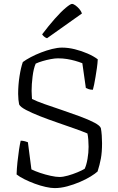

<svg xmlns="http://www.w3.org/2000/svg" viewBox="-20 -964 604 984"><path d="M260 0Q241 0 214 -6Q187 -12 158.5 -22.5Q130 -33 105 -45.5Q80 -58 65 -70Q66 -100 69.5 -133.5Q73 -167 77.5 -196.5Q82 -226 86 -243Q97 -243 108 -240Q119 -237 123 -235L141 -96Q159 -87 185.5 -78Q212 -69 239.5 -63Q267 -57 285 -57Q303 -57 328 -64Q353 -71 377 -81Q401 -91 414 -99Q423 -118 428.5 -149.5Q434 -181 434 -212Q434 -229 432.5 -248.5Q431 -268 428 -280Q402 -291 361 -305.5Q320 -320 273.5 -336Q227 -352 185 -368.5Q143 -385 113.5 -400.5Q84 -416 78 -429Q76 -438 74.5 -453Q73 -468 73 -483Q73 -528 80 -573Q87 -618 97 -646Q113 -658 137.5 -671Q162 -684 190.5 -695Q219 -706 247 -713Q275 -720 298 -720Q330 -720 364 -711.5Q398 -703 429 -689.5Q460 -676 481 -660Q480 -638 476.5 -614.5Q473 -591 469.5 -569.5Q466 -548 462.5 -531Q459 -514 456 -504Q443 -504 433.5 -507.5Q424 -511 420 -513L402 -640Q384 -647 364.5 -652.5Q345 -658 323.5 -661.5Q302 -665 277 -665Q261 -665 240 -661Q219 -657 198.5 -651Q178 -645 163 -638Q152 -613 147 -572Q142 -531 142 -499Q142 -488 143 -473.5Q144 -459 144 -457Q167 -445 208.5 -430.5Q250 -416 297.5 -400Q345 -384 389.5 -367.5Q434 -351 463.5 -335.5Q493 -320 497 -307Q500 -291 501.5 -270Q503 -249 503 -230Q503 -184 497 -151.5Q491 -119 480 -85Q468 -74 444.5 -59.5Q421 -45 389.5 -31.5Q358 -18 324.5 -9Q291 0 260 0ZM221 -768Q212 -771 205.5 -777Q199 -783 196 -788Q230 -833 261.5 -868.5Q293 -904 317 -924Q341 -944 349 -944Q356 -944 366.5 -936.5Q377 -929 386.5 -918Q396 -907 400 -895Z"/></svg>

Font: Texturina Medium 12pt Thin
Style: Regular
Weight: 250
Version: Version 1.002